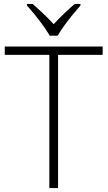

<svg xmlns="http://www.w3.org/2000/svg" viewBox="-20 -949 543 969"><path d="M231 -769H271C294 -809 333 -861 386 -921V-929H357C324 -901 290 -869 251 -827C212 -869 181 -897 145 -929H116V-921C169 -862 206 -811 231 -769ZM229 0H273V-672H498V-714H4V-672H229Z"/></svg>

Font: Kathrein 35 Thin
Style: Regular
Weight: 250
Designer: Lazydogs Typefoundry, based on Open Sans by Ascender Corporation
Foundry: Lazydogs Typefoundry
Version: Version 1.003;PS 001.003;hotconv 1.0.88;makeotf.lib2.5.64775